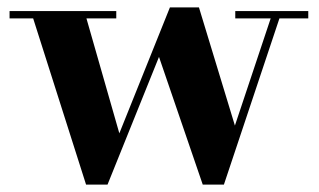

<svg xmlns="http://www.w3.org/2000/svg" viewBox="-20 -490 863 520"><path d="M303.2 -128.9 440.2 -470H518.8L616.2 -149.9L713.1 -440.2H617.2V-460H814.9V-440.2H736.8L586.4 10H529.1L410.6 -335.9L271.2 10H213.1L69.8 -440.2H5.9V-460H294.9V-440.2H214.1Z"/></svg>

Font: Bodoni* 11
Style: Bold
Weight: 700
Version: Version 2.000; ttfautohint (v1.8.1)